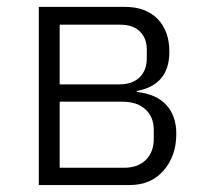

<svg xmlns="http://www.w3.org/2000/svg" viewBox="-20 -533 595 553"><path d="M91.8 0V-513.2H339.8Q399.9 -513.2 433.8 -478.5Q467.8 -443.8 467.8 -383.8Q467.8 -288.1 374 -271V-268.1Q430.2 -262.2 459 -230.7Q487.8 -199.2 487.8 -147.9Q487.8 -84 451.4 -42Q415 0 353 0ZM151.9 -290H323.2Q361.3 -290 382.1 -310.3Q402.8 -330.6 402.8 -365.2V-390.1Q402.8 -422.9 382.8 -442.4Q362.8 -461.9 326.2 -461.9H151.9ZM151.9 -49.8H336.9Q377.4 -49.8 400.1 -72.5Q422.9 -95.2 422.9 -132.8V-159.2Q422.9 -195.8 398.9 -218Q375 -240.2 331.1 -240.2H151.9Z"/></svg>

Font: Anuphan Light
Style: Regular
Weight: 300
Designer: Mike Abbink, Paul van der Laan, Pieter van Rosmalen, Mint Tantisuwanna
Foundry: Bold Monday; Cadson Demak
Version: Version 3.002;hotconv 1.0.109;makeotfexe 2.5.65596